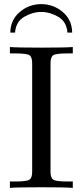

<svg xmlns="http://www.w3.org/2000/svg" viewBox="-20 -911 401 931"><path d="M30 -753Q31 -815 76 -853Q121 -891 180 -891Q239 -891 284 -853Q329 -815 330 -753H307Q303 -806 262.5 -829.5Q222 -853 180 -853Q138 -853 97.5 -829.5Q57 -806 53 -753ZM28 0V-31H54Q110 -31 123 -40Q136 -49 136 -78V-605Q136 -634 123 -643Q110 -652 54 -652H28V-683Q63 -680 181 -680Q298 -680 333 -683V-652H307Q251 -652 238 -643Q225 -634 225 -605V-78Q225 -49 238 -40Q251 -31 307 -31H333V0Q298 -3 180 -3Q63 -3 28 0Z"/></svg>

Font: CMU Serif
Style: Roman
Weight: 500
Version: Version 0.7.0